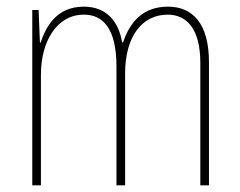

<svg xmlns="http://www.w3.org/2000/svg" viewBox="-20 -557 721 577"><path d="M485 -537C410 -537 371 -492 350 -430H347C337 -490 302 -537 232 -537C149 -537 118 -476 102 -429H100L96 -527H77V0H103V-333C103 -433 151 -513 232 -513C287 -513 330 -475 330 -357V0H356V-336C356 -449 408 -513 484 -513C539 -513 582 -473 582 -368V0H608V-370C608 -486 559 -537 485 -537Z"/></svg>

Font: Noto Sans Lao UI Cond Thin
Style: Regular
Weight: 100
Width: 3
Designer: Monotype Design Team
Foundry: Monotype Imaging Inc.
Version: Version 2.000